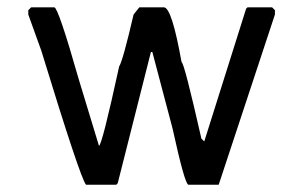

<svg xmlns="http://www.w3.org/2000/svg" viewBox="-20 -512 821 520"><path d="M64.5 -492.2H127Q137.7 -492.2 193.4 -296.9L248 -117.2Q255.9 -117.2 302.7 -332Q312.5 -346.7 341.8 -472.7L357.4 -492.2H423.8Q445.3 -492.2 471.7 -343.8Q478.5 -343.8 525.4 -136.7L533.2 -128.9L646.5 -488.3L650.4 -492.2H716.8L724.6 -484.4V-472.7L572.3 -11.7H490.2Q480.5 -12.7 447.3 -164.1L392.6 -371.1H388.7L298.8 -15.6L294.9 -11.7H212.9Q197.3 -30.3 91.8 -375L56.6 -472.7V-484.4Z"/></svg>

Font: LaylaRuqaa
Style: Regular
Weight: 400
Version: Version 2.0